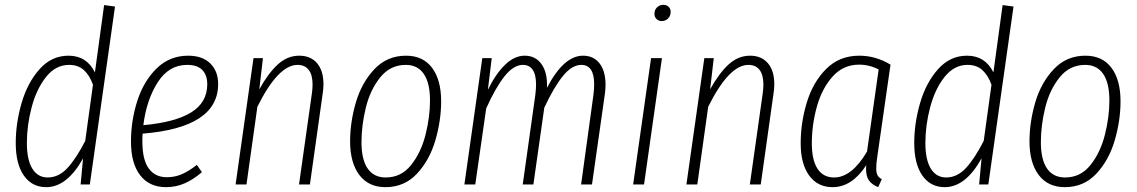

<svg xmlns="http://www.w3.org/2000/svg" viewBox="-20 -762 4694 793"><path d="M455 -735 351 0H313L323 -108Q257 11 171 11Q112 11 78.5 -37Q45 -85 45 -171Q45 -254 69.5 -337.5Q94 -421 143.5 -476.5Q193 -532 263 -532Q338 -532 372 -463L410 -741ZM91 -171Q91 -102 113.5 -65.5Q136 -29 177 -29Q222 -29 258 -67.5Q294 -106 332 -180L364 -412Q350 -451 326.5 -472.5Q303 -494 265 -494Q210 -494 170.5 -444.5Q131 -395 111 -320Q91 -245 91 -171Z M569 -210Q568 -199 568 -178Q568 -102 594.5 -66Q621 -30 669 -30Q702 -30 731 -42.5Q760 -55 793 -81L814 -51Q778 -20 742 -4.5Q706 11 666 11Q597 11 559 -38Q521 -87 521 -177Q521 -265 547.5 -346.5Q574 -428 627.5 -480Q681 -532 757 -532Q816 -532 848.5 -500Q881 -468 881 -415Q881 -235 569 -210ZM572 -245Q704 -257 770 -298Q836 -339 836 -414Q836 -452 815.5 -473Q795 -494 753 -494Q677 -494 631 -421.5Q585 -349 572 -245Z M1316 -414Q1316 -397 1313 -377L1260 0H1215L1268 -375Q1271 -396 1271 -412Q1271 -453 1255 -473.5Q1239 -494 1209 -494Q1129 -494 1043 -321L998 0H953L1027 -522H1066L1051 -393Q1088 -460 1127.5 -496Q1167 -532 1216 -532Q1263 -532 1289.5 -501Q1316 -470 1316 -414Z M1426 -178Q1426 -258 1450 -339.5Q1474 -421 1526.5 -476.5Q1579 -532 1657 -532Q1727 -532 1764.5 -482Q1802 -432 1802 -344Q1802 -264 1778 -182Q1754 -100 1702 -44.5Q1650 11 1572 11Q1502 11 1464 -39.5Q1426 -90 1426 -178ZM1756 -347Q1756 -419 1730.5 -456.5Q1705 -494 1656 -494Q1592 -494 1550.5 -442.5Q1509 -391 1491 -317.5Q1473 -244 1473 -175Q1473 -103 1498.5 -66Q1524 -29 1573 -29Q1637 -29 1678 -80.5Q1719 -132 1737.5 -205.5Q1756 -279 1756 -347Z M2481 -412Q2481 -393 2478 -372L2425 0H2380L2431 -370Q2434 -394 2434 -414Q2434 -494 2381 -494Q2342 -494 2304.5 -447.5Q2267 -401 2228 -317L2183 0H2139L2191 -370Q2194 -394 2194 -413Q2194 -454 2180 -474Q2166 -494 2140 -494Q2101 -494 2063.5 -446.5Q2026 -399 1988 -314L1943 0H1898L1972 -522H2011L1995 -391Q2028 -458 2066.5 -495Q2105 -532 2147 -532Q2192 -532 2217 -496.5Q2242 -461 2239 -399Q2308 -532 2388 -532Q2432 -532 2456.5 -500Q2481 -468 2481 -412Z M2714 -522 2640 0H2595L2669 -522ZM2683 -705Q2683 -721 2693.5 -731.5Q2704 -742 2720 -742Q2733 -742 2741.5 -734Q2750 -726 2750 -713Q2750 -697 2739.5 -686Q2729 -675 2713 -675Q2700 -675 2691.5 -683.5Q2683 -692 2683 -705Z M3178 -414Q3178 -397 3175 -377L3122 0H3077L3130 -375Q3133 -396 3133 -412Q3133 -453 3117 -473.5Q3101 -494 3071 -494Q2991 -494 2905 -321L2860 0H2815L2889 -522H2928L2913 -393Q2950 -460 2989.5 -496Q3029 -532 3078 -532Q3125 -532 3151.5 -501Q3178 -470 3178 -414Z M3658 -495 3603 -112Q3599 -87 3599 -65Q3599 -49 3604 -39Q3609 -29 3622 -22L3607 11Q3582 1 3569.5 -16Q3557 -33 3557 -64Q3557 -74 3558 -80Q3499 11 3419 11Q3357 11 3322 -37Q3287 -85 3287 -170Q3287 -256 3312.5 -339.5Q3338 -423 3392.5 -477.5Q3447 -532 3529 -532Q3597 -532 3658 -495ZM3333 -170Q3333 -101 3356.5 -65Q3380 -29 3425 -29Q3498 -29 3561 -136L3609 -475Q3571 -495 3528 -495Q3463 -495 3419 -446Q3375 -397 3354 -322Q3333 -247 3333 -170Z M4166 -735 4062 0H4024L4034 -108Q3968 11 3882 11Q3823 11 3789.5 -37Q3756 -85 3756 -171Q3756 -254 3780.5 -337.5Q3805 -421 3854.5 -476.5Q3904 -532 3974 -532Q4049 -532 4083 -463L4121 -741ZM3802 -171Q3802 -102 3824.5 -65.5Q3847 -29 3888 -29Q3933 -29 3969 -67.5Q4005 -106 4043 -180L4075 -412Q4061 -451 4037.5 -472.5Q4014 -494 3976 -494Q3921 -494 3881.5 -444.5Q3842 -395 3822 -320Q3802 -245 3802 -171Z M4232 -178Q4232 -258 4256 -339.5Q4280 -421 4332.5 -476.5Q4385 -532 4463 -532Q4533 -532 4570.5 -482Q4608 -432 4608 -344Q4608 -264 4584 -182Q4560 -100 4508 -44.5Q4456 11 4378 11Q4308 11 4270 -39.5Q4232 -90 4232 -178ZM4562 -347Q4562 -419 4536.5 -456.5Q4511 -494 4462 -494Q4398 -494 4356.5 -442.5Q4315 -391 4297 -317.5Q4279 -244 4279 -175Q4279 -103 4304.5 -66Q4330 -29 4379 -29Q4443 -29 4484 -80.5Q4525 -132 4543.5 -205.5Q4562 -279 4562 -347Z"/></svg>

Font: Fira Sans Extra Condensed ExtraLight
Style: Italic
Weight: 275
Width: 3
Italic angle: -8°
Designer: Carrois Corporate & Edenspiekermann AG
Foundry: Carrois Corporate GbR & Edenspiekermann AG
Version: Version 4.203